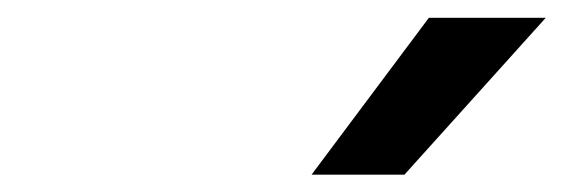

<svg xmlns="http://www.w3.org/2000/svg" viewBox="-20 -834 660 216"><path d="M435 -637.5H330.5L462.5 -814H594Z"/></svg>

Font: Monaspace Krypton SemiBold
Style: Italic
Weight: 600
Italic angle: -11°
Designer: Riley Cran & the Lettermatic Team
Foundry: Lettermatic
Version: Version 1.101 (Monaspace Krypton)